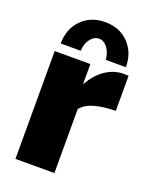

<svg xmlns="http://www.w3.org/2000/svg" viewBox="-138 -805 692 880"><g transform="rotate(20 208.0 -365.0)"><path d="M405 -364Q350 -364 305 -352Q260 -340 238 -312V0H48V-526H222V-426Q250 -479 292 -507.5Q334 -536 381 -536Q400 -536 405 -535ZM221 -649Q196 -649 178 -625Q160 -601 160 -568H62Q62 -639 106.5 -684.5Q151 -730 221 -730Q292 -730 336 -684.5Q380 -639 380 -568H282Q279 -603 261.5 -626Q244 -649 221 -649Z"/></g></svg>

Font: Raleway Black
Style: Regular
Weight: 900
Designer: Matt McInerney, Pablo Impallari, Rodrigo Fuenzalida
Foundry: Matt McInerney, Pablo Impallari, Rodrigo Fuenzalida
Version: Version 4.026